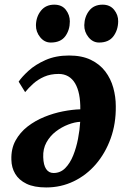

<svg xmlns="http://www.w3.org/2000/svg" viewBox="-20 -808 564 844"><path d="M62 -449Q76 -470 105.5 -497Q135 -524 180 -544Q225 -564 283.5 -564Q340 -564 379.2 -545Q418.5 -526 442.8 -494Q467 -462 478 -422.2Q489 -382.5 489 -341Q490 -264.5 466.5 -199.5Q443 -134.5 401.5 -86.2Q360 -38 304 -11Q248 16 183 16Q130 16 96.5 -0.2Q63 -16.5 46.8 -44Q30.5 -71.5 30 -106Q28.5 -154 48.2 -190Q68 -226 101.2 -251.8Q134.5 -277.5 175 -294Q215.5 -310.5 256.8 -318.5Q298 -326.5 333 -327.5Q333.5 -363.5 327.8 -392.5Q322 -421.5 310 -441.8Q298 -462 279.8 -472.5Q261.5 -483 238 -483Q202 -483 174.2 -470.8Q146.5 -458.5 126 -440Q105.5 -421.5 90.5 -403ZM215.5 -47.5Q245.5 -47.5 266.8 -69Q288 -90.5 301.8 -124.8Q315.5 -159 323 -198Q330.5 -237 332.5 -272.5Q308.5 -271.5 279.8 -260.5Q251 -249.5 225.5 -230Q200 -210.5 184.2 -182Q168.5 -153.5 170 -117Q171 -82.5 182.8 -65Q194.5 -47.5 215.5 -47.5ZM203 -621Q175.5 -621 156.5 -644.5Q137.5 -668 138 -697.5Q139 -735 160.2 -761.2Q181.5 -787.5 218.5 -787.5Q252 -787.5 269.5 -764.8Q287 -742 287 -714Q287 -676 266.8 -648.5Q246.5 -621 203 -621ZM415.5 -621Q388 -621 369 -644.5Q350 -668 350.5 -697.5Q351.5 -735 372.2 -761.2Q393 -787.5 431 -787.5Q463.5 -787.5 481.8 -764.8Q500 -742 499.5 -714Q499 -676 478.5 -648.5Q458 -621 415.5 -621Z"/></svg>

Font: Merriweather 24pt ExtraBold
Style: Italic
Weight: 800
Italic angle: -7.8°
Version: Version 2.101